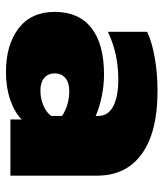

<svg xmlns="http://www.w3.org/2000/svg" viewBox="28 -563 550 646"><g transform="rotate(90 303.0 -240.0)"><path d="M20 -149Q20 -230 74 -272.5Q128 -315 231 -315Q268 -315 306 -307Q344 -299 370 -287V-296Q370 -329 337.5 -346Q305 -363 247 -363Q160 -363 87 -328V-460Q120 -476 173 -485.5Q226 -495 286 -495Q425 -495 498 -442Q571 -389 571 -292V0H382V-38Q358 -14 316 0.5Q274 15 223 15Q131 15 75.5 -27.5Q20 -70 20 -149ZM370 -137V-174Q333 -198 286 -198Q258 -198 242.5 -185Q227 -172 227 -149Q227 -127 242 -114Q257 -101 285 -101Q312 -101 335 -111Q358 -121 370 -137Z"/></g></svg>

Font: Prompt ExtraBold
Style: Regular
Weight: 800
Designer: Katatrad Team
Foundry: CadsonDemak
Version: Version 1.000